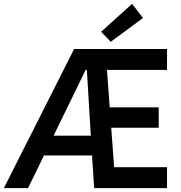

<svg xmlns="http://www.w3.org/2000/svg" viewBox="-20 -973 936 993"><path d="M363.3 -719.7H843.8V-611.3H533.2L547.4 -418H800.8V-312.5H555.2L570.3 -108.4H843.8V0H466.8L456.1 -168.9H207.5L125 0H0ZM502.9 -808.6 663.1 -953.1 719.7 -879.9 552.7 -756.8ZM449.7 -271.5 429.2 -611.3H422.9L257.3 -271.5Z"/></svg>

Font: Reddit Sans Fudge SemiBold
Style: Regular
Weight: 600
Designer: Stephen Hutchings
Foundry: Reddit
Version: Version 1.011